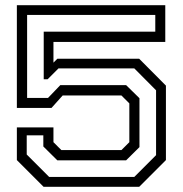

<svg xmlns="http://www.w3.org/2000/svg" viewBox="-20 -720 704 740"><path d="M148 0 45 -103V-229H186V-172L216.5 -141.5H448L478.5 -172V-321.5L448 -352H221.5L178.5 -304H45V-700H617V-558.5H186V-478.5L201 -493.5H516.5L619.5 -390V-103L516.5 0ZM169.5 -38H497.5L581.5 -122V-372L497.5 -456.5H205.5L163.5 -414.5H148.5V-598H578.5V-662.5H84.5V-342.5H165L212.5 -392H466L517.5 -341.5V-153L466 -102H201L147 -155.5V-198.5H83V-124.5Z"/></svg>

Font: Tourney Expanded
Style: Regular
Weight: 400
Width: 7
Designer: Tyler Finck
Foundry: Etcetera Type Co
Version: Version 1.010; ttfautohint (v1.8.3)